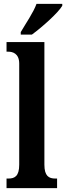

<svg xmlns="http://www.w3.org/2000/svg" viewBox="-20 -979 344 999"><path d="M88 -812V-799H146C201 -839 284 -914 304 -949V-959H170C154 -914 114 -857 88 -812ZM14 0H277V-50H268C234 -50 211 -63 211 -122V-760H14V-710H24C44 -710 80 -702 80 -648V-122C80 -63 57 -50 24 -50H14Z"/></svg>

Font: Noto Serif Khmer ExtraCondensed
Style: Bold
Weight: 700
Width: 2
Designer: Danh Hong and the Monotype Design Team
Foundry: Monotype Imaging Inc.
Version: Version 2.004